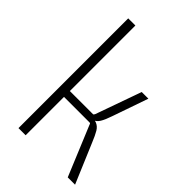

<svg xmlns="http://www.w3.org/2000/svg" viewBox="-205 -755 835 835"><g transform="rotate(45 213.0 -337.5)"><path d="M117 0H73V-675H117ZM222 -246H105V-272H259Q263 -272 266 -279L341 -490H382L325 -326Q314 -293 303.5 -276Q293 -259 275 -252.5Q257 -246 222 -246ZM274 -236H105V-262H241Q276 -262 293 -255.5Q310 -249 320.5 -231.5Q331 -214 344 -182L421 0H376L281 -229Q280 -233 278.5 -234.5Q277 -236 274 -236Z"/></g></svg>

Font: Gemunu Libre ExtraLight ExtraLight
Style: Regular
Weight: 250
Version: Version 1.100